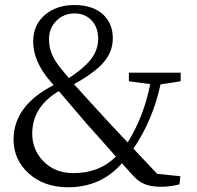

<svg xmlns="http://www.w3.org/2000/svg" viewBox="-20 -749 802 782"><path d="M256.8 13.7Q159.2 13.7 96.7 -43Q35.2 -98.6 35.2 -180.7Q35.2 -318.4 198.2 -402.3L187.5 -415Q115.2 -497.1 115.2 -580.1Q115.2 -647.5 163.1 -688.5Q210 -728.5 283.2 -728.5Q357.4 -728.5 399.4 -690.4Q439.5 -653.3 439.5 -592.8Q439.5 -538.1 400.4 -493.2Q363.3 -451.2 281.2 -406.2Q293.9 -391.6 322.8 -360.4Q351.6 -329.1 368.2 -310.5Q390.6 -286.1 434.6 -238.3Q477.5 -193.4 500 -168.9Q565.4 -273.4 591.8 -406.2L504.9 -418V-453.1H715.8V-418L633.8 -405.3Q602.5 -259.8 523.4 -143.6L620.1 -41L714.8 -31.2L710.9 2Q671.9 11.7 637.7 11.7Q597.7 11.7 572.3 2Q545.9 -7.8 523.4 -32.2L476.6 -84Q391.6 13.7 256.8 13.7ZM279.3 -43.9Q384.8 -43.9 452.1 -111.3Q416 -151.4 351.6 -224.6Q338.9 -239.3 332 -246.1Q278.3 -309.6 219.7 -377.9Q111.3 -313.5 111.3 -205.1Q111.3 -139.6 155.3 -93.8Q202.1 -43.9 279.3 -43.9ZM260.7 -430.7Q319.3 -469.7 346.7 -502.9Q379.9 -543.9 379.9 -589.8Q379.9 -637.7 353 -666Q326.2 -694.3 283.2 -694.3Q240.2 -694.3 210 -664.6Q179.7 -634.8 179.7 -589.8Q179.7 -557.6 189.5 -533.2Q200.2 -503.9 230.5 -466.8Q241.2 -454.1 260.7 -430.7Z"/></svg>

Font: Bpmf GenRyu Min R
Style: R
Weight: 400
Foundry: But Ko
Version: Version 1.320